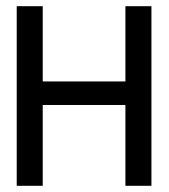

<svg xmlns="http://www.w3.org/2000/svg" viewBox="-20 -600 545 620"><path d="M34 0H118V-261H385V0H469V-580H385V-337H118V-580H34Z"/></svg>

Font: Charger Pro
Style: BdExt
Weight: 700
Designer: Jasper
Foundry: Cannot Into Space Fonts
Version: Version 1.09